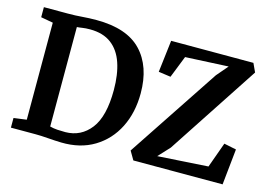

<svg xmlns="http://www.w3.org/2000/svg" viewBox="-99 -942 1592 1142"><g transform="rotate(15 697.0 -371.0)"><path d="M118.5 -70V-667.5L43.5 -681V-743H190Q237.5 -743 278.5 -746.5Q319.5 -750 366 -750Q554 -750 643.2 -656Q732.5 -562 732.5 -396.5Q732.5 -277.5 686 -185.2Q639.5 -93 554 -41.2Q468.5 10.5 351.5 8Q313 7 268.8 3.5Q224.5 0 191.5 0H39.5V-59.5ZM263.5 -67Q286 -61 309.8 -59.5Q333.5 -58 359 -58Q455 -59 514 -135.5Q573 -212 573 -374Q573 -470 549.2 -540Q525.5 -610 474.8 -648.2Q424 -686.5 343 -686.5Q315.5 -686.5 295.8 -683.2Q276 -680 263.5 -679.5ZM1136.5 -616.5 1196.5 -686.5 931.5 -673.5 878 -538 803 -548.5 826.5 -745.5H1333L1357.5 -692.5L989 -131.5L924 -61.5L1234.5 -81L1290.5 -236.5L1366 -221L1343 0H793.5L762.5 -53Z"/></g></svg>

Font: Merriweather
Style: Bold
Weight: 700
Designer: Eben Sorkin
Foundry: Eben Sorkin
Version: Version 2.100; ttfautohint (v1.7.19-72a1) -l 8 -r 50 -G 200 